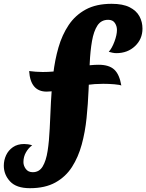

<svg xmlns="http://www.w3.org/2000/svg" viewBox="-120 -730 768 1008"><path d="M37 258Q-34 258 -67 222.5Q-100 187 -100 140Q-100 111 -88 85Q-76 59 -52 42.5Q-28 26 7 26Q16 26 27 27.5Q38 29 49 33Q30 46 16.5 69.5Q3 93 3 121Q3 140 15.5 157Q28 174 52 174Q86 174 104 144Q122 114 130 62.5Q138 11 141 -55Q144 -121 147.5 -194.5Q151 -268 159.5 -341.5Q168 -415 187 -481Q206 -547 240.5 -598.5Q275 -650 330 -680Q385 -710 466 -710Q525 -710 560.5 -692Q596 -674 612 -644.5Q628 -615 628 -580Q628 -525 589 -488Q550 -451 491 -451Q481 -451 471.5 -453Q462 -455 451 -458Q468 -477 481 -512Q494 -547 494 -573Q494 -593 483 -609.5Q472 -626 448 -626Q411 -626 391.5 -596Q372 -566 363 -514.5Q354 -463 351 -397Q348 -331 345 -257.5Q342 -184 334.5 -110.5Q327 -37 309 29Q291 95 258 146.5Q225 198 171 228Q117 258 37 258ZM422 -290Q377 -290 334 -284Q291 -278 252.5 -269.5Q214 -261 181.5 -255Q149 -249 125 -249Q40 -249 33 -357Q49 -355 67.5 -353.5Q86 -352 104 -352Q160 -352 210.5 -361.5Q261 -371 308 -380.5Q355 -390 398 -390Q452 -390 479.5 -365Q507 -340 517 -281Q509 -285 480.5 -287.5Q452 -290 422 -290Z"/></svg>

Font: Merienda Black
Style: Regular
Weight: 900
Designer: Eduardo Rodriguez Tunni
Foundry: Eduardo Rodriguez Tunni
Version: Version 2.001